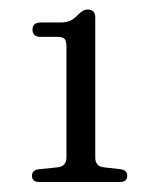

<svg xmlns="http://www.w3.org/2000/svg" viewBox="-20 -734 324 393"><path d="M63.5 -658.5Q46.5 -658.5 46.5 -673.5Q46.5 -688 64 -688H103Q117 -688 125 -692.2Q133 -696.5 141 -705Q150.5 -714.5 159.5 -714.5Q175 -714.5 175 -698V-411.5Q175 -393 193 -391.5L227.5 -387.5Q240.5 -385.5 240.5 -374Q240.5 -361.5 225.5 -361.5H60.5Q45.5 -361.5 45.5 -374Q45.5 -386 59 -387.5L98 -391.5Q116 -393.5 116 -412V-638.5Q116 -650.5 112 -654.5Q108 -658.5 98.5 -658.5Z"/></svg>

Font: Fraunces 9pt S050 Light
Style: Regular
Weight: 300
Version: Version 1.000; ttfautohint (v1.8.3)